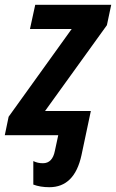

<svg xmlns="http://www.w3.org/2000/svg" viewBox="-51 -564 484 801"><path d="M289 83 328 -101H137L395 -459L413 -544H96L74 -443H248L-15 -77L-31 0H192L178 65Q168 117 128 117Q106 117 88 108V206Q117 217 155 217Q260 217 289 83Z"/></svg>

Font: Noto Sans UI SemiCondensed
Style: Bold Italic
Weight: 700
Width: 4
Designer: Monotype Design Team
Foundry: Monotype Imaging Inc.
Version: 1.001